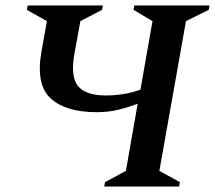

<svg xmlns="http://www.w3.org/2000/svg" viewBox="-20 -680 784 700"><path d="M360 0 363 -16 439 -57 482 -302Q449 -289 412 -280Q375 -271 332 -271Q220 -271 165 -321Q110 -371 131 -491L151 -603L78 -644L81 -660H355L352 -644L273 -603L252 -488Q236 -403 263.5 -367.5Q291 -332 365 -332Q398 -332 429.5 -337Q461 -342 492 -353L536 -603L467 -644L470 -660H744L741 -644L658 -603L561 -57L636 -16L633 0Z"/></svg>

Font: Spectral SemiBold
Style: Italic
Weight: 600
Italic angle: -10°
Designer: Jean-Baptiste Levee
Foundry: Production Type
Version: Version 2.001